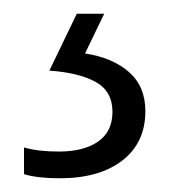

<svg xmlns="http://www.w3.org/2000/svg" viewBox="-20 -20 251 280"><path d="M192 142Q192 188 158.5 214Q125 240 67 240Q35 240 15 234V195Q35 201 66 201Q102 201 123 186.5Q144 172 144 143Q144 113 119.5 99.5Q95 86 52 83L92 0H132L104 58Q144 64 168 85Q192 106 192 142Z"/></svg>

Font: Noto Sans Tamil SemiCondensed Light
Style: Regular
Weight: 300
Width: 4
Designer: Jelle Bosma - Monotype Design Team
Foundry: Monotype Imaging Inc.
Version: Version 2.004; ttfautohint (v1.8.4.7-5d5b)